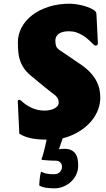

<svg xmlns="http://www.w3.org/2000/svg" viewBox="-20 -737 577 1048"><path d="M77.1 -181.6Q77.1 -182.1 76.9 -182.6Q76.7 -183.1 76.7 -183.6Q76.7 -191.9 85.4 -191.9Q89.8 -191.9 95.2 -187.5Q121.6 -162.6 153.8 -147.9Q186 -133.3 224.1 -133.3Q234.4 -133.3 247.6 -135.5Q260.7 -137.7 272.5 -142.8Q284.2 -147.9 292.2 -156.2Q300.3 -164.6 300.3 -177.2Q300.3 -191.4 293.5 -202.6Q286.6 -213.9 275.4 -221.7Q271 -224.6 262.2 -231.4Q253.4 -238.3 242.2 -247.1Q231 -255.9 218.8 -265.9Q206.5 -275.9 195.6 -284.9Q184.6 -293.9 175.8 -301.3Q167 -308.6 162.6 -312.5Q133.8 -334 116.9 -356Q100.1 -377.9 91.3 -401.9Q82.5 -425.8 80.1 -451.4Q77.6 -477.1 77.6 -505.9Q77.6 -548.8 98.1 -587.4Q118.7 -626 156 -654.5Q193.4 -683.1 245.6 -700Q297.9 -716.8 361.8 -716.8Q369.6 -716.8 385.3 -715.1Q400.9 -713.4 419.7 -709.5Q438.5 -705.6 458 -698.7Q477.5 -691.9 493.7 -681.2Q499 -677.2 502.2 -673.3Q505.4 -669.4 506.3 -661.1Q508.8 -621.6 510.3 -583.3Q511.7 -544.9 514.2 -502Q514.2 -493.7 510.7 -491Q507.3 -488.3 502 -488.3Q496.6 -488.3 493.7 -491.2Q479.5 -505.4 464.4 -519Q449.2 -532.7 432.6 -543.2Q416 -553.7 397.2 -560.1Q378.4 -566.4 356.4 -566.4Q343.3 -566.4 330.1 -564.2Q316.9 -562 306.2 -556.2Q295.4 -550.3 288.8 -540Q282.2 -529.8 282.2 -514.2Q282.2 -497.6 286.4 -485.4Q290.5 -473.1 307.1 -462.4L424.3 -382.8Q456.5 -359.9 476.6 -337.2Q496.6 -314.5 507.8 -292Q519 -269.5 523.2 -247.8Q527.3 -226.1 527.3 -205.1Q527.3 -170.9 516.1 -140.6Q504.9 -110.4 485.4 -84.7Q465.8 -59.1 439.7 -38.8Q413.6 -18.6 383.8 -4.2Q354 10.3 322 17.8Q290 25.4 259.3 25.4Q235.4 25.4 212.2 24.7Q189 23.9 167 20.8Q145 17.6 124.5 11Q104 4.4 85.4 -7.3ZM404.8 188.5Q400.4 211.4 388.2 230.2Q376 249 358.9 262.5Q341.8 275.9 320.6 283.4Q299.3 291 276.9 291Q256.3 291 233.6 288.1Q210.9 285.2 193.8 275.4L194.8 275.9Q194.3 275.4 194.3 272Q194.3 266.6 195.1 257.3Q195.8 248 197 237.5Q198.2 227.1 200 217.3Q201.7 207.5 203.6 201.2H206.1Q209 201.2 209 202.1H208.5Q216.3 205.6 223.1 207.8Q230 210 237.5 211.4Q245.1 212.9 254.2 213.4Q263.2 213.9 275.4 213.9Q295.9 213.9 307.1 201.7Q318.4 189.5 318.4 173.8Q318.4 159.2 309.3 149.7Q300.3 140.1 284.7 140.1Q257.8 140.1 238.8 138.2Q219.7 136.2 212.4 136.2Q208.5 136.2 207.8 134.3Q207 132.3 207 129.9Q209.5 125 212.6 114.5Q215.8 104 219.2 91.1Q222.7 78.1 225.8 64Q229 49.8 231.7 37.8Q234.4 25.9 236.1 17.8Q237.8 9.8 237.8 8.3H247.1Q255.4 8.3 268.6 8.5Q281.7 8.8 294.4 8.8H325.2L301.8 77.6Q310.1 76.7 317.1 75.9Q324.2 75.2 330.6 75.2Q355.5 75.2 370.4 83.3Q385.3 91.3 393.3 104Q401.4 116.7 404.1 132.8Q406.7 148.9 406.7 165.5Q406.7 171.4 406.2 177Q405.8 182.6 404.8 188.5Z"/></svg>

Font: Carter One
Style: Regular
Weight: 400
Designer: vernon adams
Foundry: vernon adams
Version: Version 1.000